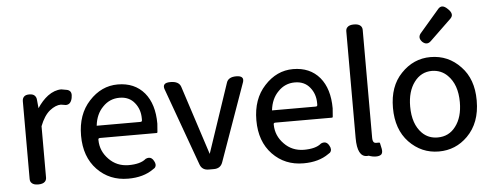

<svg xmlns="http://www.w3.org/2000/svg" viewBox="-55 -980 3005 1173"><g transform="rotate(-5 1448.0 -393.5)"><path d="M177.7 21.5Q165 34.2 136.7 34.2Q108.4 34.2 96.7 21.5Q86.9 12.7 86.9 -3.9V-480.5Q86.9 -498 97.2 -508.3Q107.4 -518.6 129.4 -518.6Q151.4 -518.6 162.1 -508.3Q172.9 -498 173.8 -480.5L178.7 -429.7Q208 -474.6 244.1 -502Q285.2 -532.2 327.1 -532.2Q327.1 -532.2 359.4 -526.4Q372.1 -524.4 379.9 -516.1Q387.7 -507.8 387.7 -492.2Q387.7 -484.4 385.7 -474.6Q381.8 -455.1 372.1 -444.8Q362.3 -434.6 346.7 -434.6Q342.8 -434.6 316.4 -439.5Q284.2 -439.5 248 -411.1Q211.9 -381.8 187.5 -318.4V-3.9Q187.5 11.7 177.7 21.5Z M497.1 -450.2Q572.3 -532.2 672.9 -532.2Q776.4 -532.2 835.9 -461.9Q893.6 -392.6 893.6 -272.5Q893.6 -272.5 889.6 -220.7Q889.6 -218.8 888.2 -217.3Q886.7 -215.8 884.8 -215.8H538.1Q531.2 -215.8 528.8 -213.4Q526.4 -210.9 526.4 -208Q526.4 -205.1 526.4 -204.1Q526.4 -203.1 526.4 -203.1Q527.3 -135.7 576.2 -85.9Q624 -36.1 696.3 -35.2Q769.5 -35.2 802.7 -63.5Q802.7 -63.5 803.7 -64.5Q814.5 -69.3 823.2 -69.3Q842.8 -69.3 854.5 -45.9Q861.3 -34.2 861.3 -23.4Q861.3 -12.7 853.5 -3.9Q847.7 0 841.8 3.9Q781.2 46.9 687.5 46.9Q573.2 46.9 498 -31.2Q422.9 -109.4 422.9 -239.7Q422.9 -370.1 497.1 -450.2ZM801.8 -305.7V-312.5Q801.8 -368.2 769.5 -408.2Q736.3 -450.2 676.8 -450.2Q616.2 -450.2 574.2 -406.2Q531.2 -363.3 523.4 -292H790Q796.9 -292 799.3 -294.4Q801.8 -296.9 801.8 -302.7Z M1181.6 34.2Q1140.6 34.2 1127.9 -2.9L955.1 -480.5Q953.1 -487.3 953.1 -494.6Q953.1 -502 959 -508.8Q968.8 -518.6 995.1 -518.6Q1046.9 -518.6 1058.6 -484.4L1196.3 -60.5L1338.9 -484.4Q1349.6 -518.6 1398.4 -518.6Q1423.8 -518.6 1433.6 -508.8Q1439.5 -502.9 1439.5 -495.1Q1439.5 -487.3 1437.5 -480.5L1267.6 -2.9Q1254.9 34.2 1213.9 34.2Z M1572.3 -450.2Q1647.5 -532.2 1748 -532.2Q1851.6 -532.2 1911.1 -461.9Q1968.8 -392.6 1968.8 -272.5Q1968.8 -272.5 1964.8 -220.7Q1964.8 -218.8 1963.4 -217.3Q1961.9 -215.8 1960 -215.8H1613.3Q1606.4 -215.8 1604 -213.4Q1601.6 -210.9 1601.6 -208Q1601.6 -205.1 1601.6 -204.1Q1601.6 -203.1 1601.6 -203.1Q1602.5 -135.7 1651.4 -85.9Q1699.2 -36.1 1771.5 -35.2Q1844.7 -35.2 1877.9 -63.5Q1877.9 -63.5 1878.9 -64.5Q1889.6 -69.3 1898.4 -69.3Q1918 -69.3 1929.7 -45.9Q1936.5 -34.2 1936.5 -23.4Q1936.5 -12.7 1928.7 -3.9Q1922.9 0 1917 3.9Q1856.4 46.9 1762.7 46.9Q1648.4 46.9 1573.2 -31.2Q1498 -109.4 1498 -239.7Q1498 -370.1 1572.3 -450.2ZM1877 -305.7V-312.5Q1877 -368.2 1844.7 -408.2Q1811.5 -450.2 1752 -450.2Q1691.4 -450.2 1649.4 -406.2Q1606.4 -363.3 1598.6 -292H1865.2Q1872.1 -292 1874.5 -294.4Q1877 -296.9 1877 -302.7Z M2152.3 36.1Q2092.8 36.1 2092.8 -79.1V-733.4Q2092.8 -750 2102.5 -758.8Q2114.3 -771.5 2142.6 -771.5Q2170.9 -771.5 2183.6 -758.8Q2193.4 -749 2193.4 -733.4V-72.3Q2193.4 -51.8 2201.2 -43.9Q2206.1 -39.1 2213.9 -39.1Q2213.9 -39.1 2214.8 -39.1H2233.4Q2237.3 -39.1 2238.3 -35.2L2246.1 1Q2247.1 6.8 2247.1 12.7Q2247.1 26.4 2240.2 34.2Q2229.5 43.9 2207.5 43.9Q2185.5 43.9 2163.1 35.2Q2158.2 36.1 2152.3 36.1Z M2410.2 -452.1Q2486.3 -532.2 2590.8 -532.2Q2700.2 -532.2 2775.4 -452.1Q2849.6 -375 2849.6 -245.1Q2849.6 -244.1 2849.6 -242.2Q2849.6 -106.4 2769.5 -26.4Q2696.3 46.9 2592.8 46.9Q2486.3 46.9 2410.2 -32.2Q2335.9 -110.4 2335.9 -242.7Q2335.9 -375 2410.2 -452.1ZM2592.8 -39.1Q2662.1 -39.1 2703.1 -93.8Q2746.1 -149.4 2746.1 -242.2Q2746.1 -350.6 2687.5 -408.2Q2649.4 -446.3 2592.8 -447.3Q2525.4 -447.3 2483.4 -390.6Q2441.4 -334 2441.4 -242.2Q2441.4 -133.8 2498 -77.1Q2536.1 -39.1 2592.8 -39.1ZM2548.8 -629.9Q2535.2 -644.5 2535.2 -658.2Q2535.2 -671.9 2546.9 -684.6Q2665 -822.3 2666 -823.2Q2676.8 -834 2688.5 -834Q2704.1 -834 2722.7 -815.4Q2744.1 -795.9 2744.1 -778.3Q2744.1 -766.6 2732.4 -754.9L2602.5 -629.9Q2589.8 -617.2 2576.2 -617.2Q2562.5 -617.2 2548.8 -629.9Z"/></g></svg>

Font: TaiwanPearl
Style: Regular
Weight: 400
Version: Version 2.102